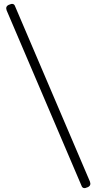

<svg xmlns="http://www.w3.org/2000/svg" viewBox="-20 -875 498 990"><path d="M446 72Q446 84 433 90L427 92Q421 95 416 95Q404 95 400 82L14 -822Q12 -830 12 -832Q12 -844 25 -850L31 -852Q37 -855 42 -855Q54 -855 58 -842L444 62Q446 70 446 72Z"/></svg>

Font: Shippori Mincho B1 Medium
Style: Regular
Weight: 500
Designer: FONTDASU
Foundry: FONTDASU / Google Inc. / but / Adobe
Version: Version 3.110; ttfautohint (v1.8.3)